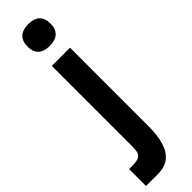

<svg xmlns="http://www.w3.org/2000/svg" viewBox="-326 -701 887 887"><g transform="rotate(-45 117.5 -257.0)"><path d="M55.5 -641.2Q55.5 -713.5 131.8 -713.5Q206 -713.5 206 -641.2Q206 -608.5 187 -590.1Q168 -571.8 131.8 -571.8Q92.8 -571.8 74.1 -590.1Q55.5 -608.5 55.5 -641.2ZM71.8 -500H190.8V0H71.8ZM190.8 0V13.5Q190.8 71 178.5 113.1Q166.2 155.2 138.5 177.6Q110.8 200 65.8 200H-12.8V89.5H9.5Q40.5 89.5 53.6 81.1Q66.8 72.8 69.2 57.5Q71.8 42.2 71.8 21.2V0Z"/></g></svg>

Font: Haskoy
Style: Regular
Weight: 400
Designer: Ertekin Erdin
Foundry: Ertekin Erdin
Version: Version 1.500